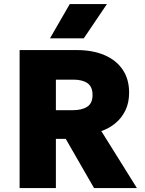

<svg xmlns="http://www.w3.org/2000/svg" viewBox="-20 -954 734 974"><path d="M79.5 0V-700H370Q450 -700 509.8 -674.5Q569.5 -649 602.2 -600.8Q635 -552.5 635 -484Q635 -433 616.2 -394.2Q597.5 -355.5 565.5 -329Q533.5 -302.5 494 -289L674.5 0H457L313.5 -249.5H263.5V0ZM263.5 -395H349.5Q396 -395 422.8 -412.8Q449.5 -430.5 449.5 -472Q449.5 -514 423.8 -532Q398 -550 352 -550H263.5ZM233.5 -759.5 334 -933.5H522.5L405 -759.5Z"/></svg>

Font: Geologica Roman ExtraBold
Style: Regular
Weight: 800
Designer: Sindre Bremnes, Frode Helland
Foundry: Monokrom Skriftforlag AS
Version: Version 1.010;gftools[0.9.28]